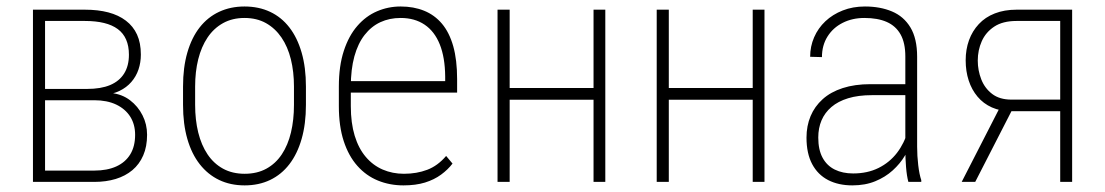

<svg xmlns="http://www.w3.org/2000/svg" viewBox="-20 -558 3390 589"><path d="M269.5 -250.5H107.4L106.4 -285.2H247.1Q289.6 -285.2 317.9 -297.1Q346.2 -309.1 360.8 -332.5Q375.5 -356 375.5 -390.1Q375.5 -417 366.9 -436.5Q358.4 -456.1 341.3 -468.8Q324.2 -481.4 299.1 -487.5Q273.9 -493.7 240.2 -493.7H118.2V0H81.1V-528.3H240.2Q280.8 -528.3 312.3 -520Q343.8 -511.7 366.2 -494.6Q388.7 -477.5 400.4 -451.9Q412.1 -426.3 412.1 -390.6Q412.1 -366.2 404.8 -344.7Q397.5 -323.2 382.8 -306.4Q368.2 -289.6 346.9 -279.3Q325.7 -269 298.3 -266.6ZM269.5 0H98.1L107.9 -34.7H269.5Q308.6 -34.7 336.7 -47.4Q364.7 -60.1 379.6 -84.5Q394.5 -108.9 394.5 -144.5Q394.5 -176.3 379.6 -200Q364.7 -223.6 336.7 -237.1Q308.6 -250.5 269.5 -250.5H155.8L156.7 -285.2H304.2L322.3 -272.5Q354.5 -269 378.9 -250.5Q403.3 -231.9 417.2 -204.3Q431.2 -176.8 431.2 -144.5Q431.2 -108.4 419.4 -81.3Q407.7 -54.2 386.2 -36.1Q364.7 -18.1 335 -9Q305.2 0 269.5 0Z M541.5 -236.3V-292.5Q541.5 -351.1 554.7 -396.7Q567.9 -442.4 592.5 -473.9Q617.2 -505.4 652.1 -521.7Q687 -538.1 730 -538.1Q773.9 -538.1 808.6 -521.7Q843.3 -505.4 867.7 -473.9Q892.1 -442.4 905.3 -396.7Q918.5 -351.1 918.5 -292.5V-236.3Q918.5 -177.7 905.3 -131.8Q892.1 -85.9 867.7 -54.2Q843.3 -22.5 808.6 -5.9Q773.9 10.7 730.5 10.7Q687 10.7 652.3 -5.9Q617.7 -22.5 592.8 -54.2Q567.9 -85.9 554.7 -131.8Q541.5 -177.7 541.5 -236.3ZM578.6 -292.5V-236.3Q578.6 -190.4 588.1 -151.6Q597.7 -112.8 616.7 -84.5Q635.7 -56.2 664.3 -40.5Q692.9 -24.9 730.5 -24.9Q768.6 -24.9 797.1 -40.5Q825.7 -56.2 844.5 -84.5Q863.3 -112.8 872.6 -151.6Q881.8 -190.4 881.8 -236.3V-292.5Q881.8 -337.9 872.3 -376.2Q862.8 -414.6 843.5 -442.9Q824.2 -471.2 795.9 -487.1Q767.6 -502.9 730 -502.9Q692.9 -502.9 664.3 -487.1Q635.7 -471.2 616.7 -442.9Q597.7 -414.6 588.1 -376.2Q578.6 -337.9 578.6 -292.5Z M1217.8 10.7Q1175.3 10.7 1139.2 -4.2Q1103 -19 1076.2 -49.3Q1049.3 -79.6 1034.4 -125.2Q1019.5 -170.9 1019.5 -232.4V-292.5Q1019.5 -355.5 1034.7 -401.9Q1049.8 -448.2 1076.2 -478.5Q1102.5 -508.8 1136.7 -523.4Q1170.9 -538.1 1209 -538.1Q1249 -538.1 1281 -525.1Q1313 -512.2 1335.7 -485.4Q1358.4 -458.5 1370.4 -416.3Q1382.3 -374 1382.3 -315.4V-273.9H1042.5V-309.1H1345.7V-323.2Q1345.2 -381.8 1329.1 -421.9Q1313 -461.9 1282.5 -482.4Q1252 -502.9 1209 -502.9Q1174.8 -502.9 1147 -490Q1119.1 -477.1 1098.6 -450.9Q1078.1 -424.8 1067.1 -385Q1056.2 -345.2 1056.2 -292.5V-232.4Q1056.2 -180.7 1068.1 -141.6Q1080.1 -102.5 1102.1 -76.7Q1124 -50.8 1154.1 -37.8Q1184.1 -24.9 1219.2 -24.9Q1258.3 -24.9 1290.5 -37.1Q1322.8 -49.3 1348.6 -79.6L1368.2 -56.2Q1354 -37.6 1333 -22.2Q1312 -6.8 1283.7 2Q1255.4 10.7 1217.8 10.7Z M1809.6 -288.1V-252H1532.7V-288.1ZM1543.5 -528.3V0H1506.3V-528.3ZM1836.9 -528.3V0H1800.8V-528.3Z M2297.9 -288.1V-252H2021V-288.1ZM2031.7 -528.3V0H1994.6V-528.3ZM2325.2 -528.3V0H2289.1V-528.3Z M2757.3 -97.7V-384.8Q2757.3 -426.3 2742.7 -452.4Q2728 -478.5 2700.2 -490.7Q2672.4 -502.9 2631.8 -502.9Q2594.7 -502.9 2565.2 -488Q2535.6 -473.1 2518.6 -446Q2501.5 -418.9 2501.5 -382.8L2465.3 -383.8Q2465.3 -415.5 2477.5 -443.6Q2489.7 -471.7 2512 -492.7Q2534.2 -513.7 2565.2 -525.9Q2596.2 -538.1 2633.3 -538.1Q2680.2 -538.1 2716.3 -522.9Q2752.4 -507.8 2772.9 -473.9Q2793.5 -439.9 2793.5 -383.8V-107.9Q2793.5 -79.6 2796.9 -51Q2800.3 -22.5 2806.2 -5.4V0H2766.6Q2761.7 -18.1 2759.5 -45.4Q2757.3 -72.8 2757.3 -97.7ZM2767.6 -299.8 2768.6 -266.1H2655.3Q2612.8 -266.1 2581.8 -256.6Q2550.8 -247.1 2530.5 -229.7Q2510.3 -212.4 2500.2 -188.7Q2490.2 -165 2490.2 -136.2Q2490.2 -98.6 2503.4 -74.2Q2516.6 -49.8 2540.8 -37.8Q2564.9 -25.9 2597.2 -25.9Q2641.1 -25.9 2675 -42.7Q2709 -59.6 2731.7 -89.1Q2754.4 -118.7 2764.6 -156.2L2776.9 -128.9Q2770.5 -105 2755.9 -80.3Q2741.2 -55.7 2718.5 -35.2Q2695.8 -14.6 2665 -2Q2634.3 10.7 2594.7 10.7Q2552.2 10.7 2520.5 -5.6Q2488.8 -22 2471.4 -54.7Q2454.1 -87.4 2454.1 -135.7Q2454.1 -171.9 2466.6 -201.7Q2479 -231.4 2503.7 -253.7Q2528.3 -275.9 2565.2 -287.8Q2602.1 -299.8 2650.4 -299.8Z M3051.3 -236.3H3092.8L2971.7 0H2930.2ZM3098.6 -528.3H3269V0H3232.4V-493.7H3098.6Q3056.2 -493.7 3030 -476.3Q3003.9 -459 2991.7 -431.4Q2979.5 -403.8 2979.5 -372.1Q2979.5 -342.3 2990.2 -314.7Q3001 -287.1 3023.7 -269.8Q3046.4 -252.4 3083 -252.4H3248.5V-216.8H3083Q3048.8 -216.8 3022.7 -228.5Q2996.6 -240.2 2978.8 -261.5Q2960.9 -282.7 2951.7 -311Q2942.4 -339.4 2942.4 -373Q2942.4 -406.2 2952.6 -434.6Q2962.9 -462.9 2982.7 -484.1Q3002.4 -505.4 3031.7 -516.8Q3061 -528.3 3098.6 -528.3Z"/></svg>

Font: Roboto Condensed ExtraLight
Style: Regular
Weight: 250
Designer: Christian Robertson
Foundry: Google
Version: Version 3.008; 2023